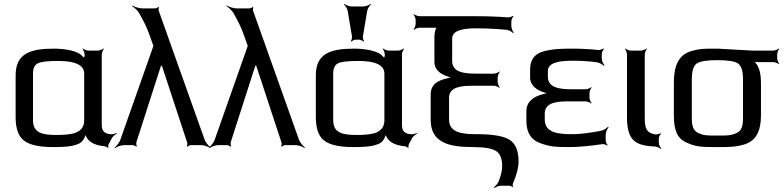

<svg xmlns="http://www.w3.org/2000/svg" viewBox="-20 -743 4010 983"><path d="M501 -103V-464C501 -473 507 -488 512 -493L510 -495C505 -490 490 -484 481 -484H433C424 -484 409 -490 404 -495L402 -493C407 -488 413 -473 413 -464V-457C413 -454 409 -448 410 -446L413 -447C413 -449 407 -450 405 -452C381 -485 306 -494 256 -494C133 -494 60 -468 60 -357V-144C60 -85 74 -45 103 -23C132 -1 181 10 251 10C295 10 329 8 352 3C388 -6 399 -13 411 -35C415 -43 419 -54 419 -61L415 -60C415 -54 422 -41 427 -34C442 -12 472 2 516 6C521 6 530 11 532 15L535 13C533 9 534 0 536 -4L553 -36C558 -45 570 -55 578 -58L576 -62C569 -58 554 -54 543 -56C515 -60 501 -72 501 -103ZM270 -52C197 -52 149 -62 149 -127V-366C149 -393 157 -411 174 -419C190 -427 225 -431 278 -431C367 -431 411 -409 411 -366V-127C411 -61 348 -52 270 -52Z M774 -700H709C692 -700 669 -708 658 -715L656 -712C667 -705 686 -689 694 -673C717 -633 733 -599 742 -573L763 -515C763 -513 766 -506 767 -506V-510C766 -510 763 -503 763 -501L596 -27C591 -12 576 5 567 12L569 15C579 8 600 0 615 0H659C665 0 675 5 677 8L681 6C678 2 677 -8 678 -14L804 -406H809L938 -14C940 -8 939 2 936 6L940 8C942 5 952 0 957 0H1010C1025 0 1046 8 1056 15L1058 12C1049 5 1034 -12 1028 -27L793 -687C791 -692 792 -702 794 -705L791 -708C789 -704 779 -700 774 -700Z M1257 -700H1192C1175 -700 1152 -708 1141 -715L1139 -712C1150 -705 1169 -689 1177 -673C1200 -633 1216 -599 1225 -573L1246 -515C1246 -513 1249 -506 1250 -506V-510C1249 -510 1246 -503 1246 -501L1079 -27C1074 -12 1059 5 1050 12L1052 15C1062 8 1083 0 1098 0H1142C1148 0 1158 5 1160 8L1164 6C1161 2 1160 -8 1161 -14L1287 -406H1292L1421 -14C1423 -8 1422 2 1419 6L1423 8C1425 5 1435 0 1440 0H1493C1508 0 1529 8 1539 15L1541 12C1532 5 1517 -12 1511 -27L1276 -687C1274 -692 1275 -702 1277 -705L1274 -708C1272 -704 1262 -700 1257 -700Z M2038 -103V-464C2038 -473 2044 -488 2049 -493L2047 -495C2042 -490 2027 -484 2018 -484H1970C1961 -484 1946 -490 1941 -495L1939 -493C1944 -488 1950 -473 1950 -464V-457C1950 -454 1946 -448 1947 -446L1950 -447C1950 -449 1944 -450 1942 -452C1918 -485 1843 -494 1793 -494C1670 -494 1597 -468 1597 -357V-144C1597 -85 1611 -45 1640 -23C1669 -1 1718 10 1788 10C1832 10 1866 8 1889 3C1925 -6 1936 -13 1948 -35C1952 -43 1956 -54 1956 -61L1952 -60C1952 -54 1959 -41 1964 -34C1979 -12 2009 2 2053 6C2058 6 2067 11 2069 15L2072 13C2070 9 2071 0 2073 -4L2090 -36C2095 -45 2107 -55 2115 -58L2113 -62C2106 -58 2091 -54 2080 -56C2052 -60 2038 -72 2038 -103ZM1807 -52C1734 -52 1686 -62 1686 -127V-366C1686 -393 1694 -411 1711 -419C1727 -427 1762 -431 1815 -431C1904 -431 1948 -409 1948 -366V-127C1948 -61 1885 -52 1807 -52ZM1838 -557 1860 -687C1862 -699 1872 -714 1879 -720L1877 -723C1870 -717 1852 -710 1840 -710H1780C1768 -710 1750 -717 1743 -723L1741 -720C1748 -714 1758 -699 1760 -687L1782 -557C1783 -549 1780 -537 1776 -533L1780 -530C1783 -535 1795 -540 1802 -540H1818C1825 -540 1837 -535 1840 -530L1844 -533C1840 -537 1837 -549 1838 -557Z M2270 -342C2225 -332 2185 -314 2185 -259V-129C2185 -10 2283 10 2402 10C2461 10 2500 17 2521 31C2541 45 2551 70 2551 107C2551 130 2545 156 2532 188C2527 199 2515 211 2508 217L2510 220C2517 215 2533 208 2545 208H2588C2593 208 2602 212 2604 215L2607 212C2605 210 2604 201 2606 197C2625 153 2635 115 2635 82C2635 30 2620 -6 2591 -26C2561 -46 2505 -56 2422 -56C2352 -56 2279 -61 2279 -131V-242C2279 -300 2345 -304 2403 -304H2508C2517 -304 2532 -298 2537 -293L2539 -295C2534 -300 2528 -315 2528 -324V-346C2528 -355 2534 -370 2539 -375L2537 -377C2532 -372 2517 -366 2508 -366H2420C2361 -366 2295 -371 2295 -430V-546C2295 -581 2335 -598 2415 -598C2472 -598 2525 -595 2576 -590C2587 -588 2602 -580 2607 -573L2610 -576C2605 -582 2598 -599 2598 -610V-634C2598 -642 2604 -655 2609 -659L2606 -662C2602 -658 2587 -653 2579 -654C2532 -658 2478 -660 2416 -660H2128C2119 -660 2104 -666 2099 -671L2097 -669C2102 -664 2108 -649 2108 -640V-621C2108 -612 2102 -597 2097 -592L2099 -590C2104 -595 2119 -601 2128 -601H2207C2211 -601 2217 -601 2220 -603L2217 -606C2215 -604 2212 -598 2211 -594C2206 -582 2204 -568 2204 -551V-426C2204 -387 2234 -364 2268 -353C2276 -351 2288 -345 2295 -344V-348C2288 -348 2279 -344 2270 -342Z M2769 -131V-162C2769 -220 2835 -224 2893 -224H2978C2987 -224 3002 -218 3007 -213L3009 -215C3004 -220 2998 -235 2998 -244V-266C2998 -275 3004 -290 3009 -295L3007 -297C3002 -292 2987 -286 2978 -286H2910C2851 -286 2785 -291 2785 -350V-380C2785 -415 2825 -432 2905 -432H2921C2960 -432 2999 -429 3037 -424C3049 -422 3066 -412 3072 -406L3075 -409C3069 -415 3061 -431 3061 -443V-467C3061 -475 3067 -488 3072 -492L3069 -495C3064 -491 3050 -486 3042 -487C2998 -492 2953 -494 2906 -494C2858 -494 2821 -492 2794 -487C2732 -477 2694 -454 2694 -385V-346C2694 -305 2729 -281 2765 -270C2773 -268 2783 -264 2789 -264V-268C2783 -268 2772 -264 2764 -262C2705 -248 2675 -218 2675 -174V-124C2675 -63 2700 -26 2746 -10C2795 8 2826 10 2892 10C2939 10 2997 5 3064 -5C3072 -6 3084 -2 3088 2L3091 -1C3086 -5 3081 -17 3081 -24V-53C3081 -67 3089 -84 3096 -91L3093 -94C3086 -86 3068 -75 3055 -73C2996 -62 2948 -56 2912 -56C2842 -56 2769 -61 2769 -131Z M3281 -136V-464C3281 -473 3287 -488 3292 -493L3290 -495C3285 -490 3270 -484 3261 -484H3210C3201 -484 3186 -490 3181 -495L3179 -493C3184 -488 3190 -473 3190 -464V-141C3190 -108 3194 -82 3201 -62C3219 -9 3265 4 3330 7C3341 7 3357 14 3363 19L3366 17C3360 11 3353 -3 3353 -13V-34C3353 -42 3359 -54 3364 -57L3361 -61C3357 -57 3342 -54 3334 -55C3293 -62 3281 -83 3281 -136Z M3653 -494C3590 -494 3565 -495 3518 -481C3454 -462 3430 -405 3430 -321V-153C3430 -82 3445 -35 3493 -14C3543 10 3577 10 3653 10C3714 10 3742 10 3789 -3C3851 -21 3876 -72 3876 -153V-319C3876 -360 3869 -392 3854 -414C3849 -421 3842 -429 3837 -432L3835 -429C3840 -426 3852 -425 3860 -425H3939C3948 -425 3963 -419 3968 -414L3970 -416C3965 -421 3959 -436 3959 -445V-464C3959 -473 3965 -488 3970 -493L3968 -495C3963 -490 3948 -484 3939 -484H3832C3815 -484 3671 -494 3653 -494ZM3784 -140C3784 -100 3778 -74 3751 -62C3721 -48 3700 -49 3653 -49C3606 -49 3585 -48 3555 -62C3528 -74 3522 -100 3522 -140V-336C3522 -381 3531 -408 3549 -419C3567 -430 3602 -435 3653 -435C3704 -435 3739 -430 3757 -419C3775 -408 3784 -381 3784 -336V-140Z"/></svg>

Font: Gamestation Storm
Style: Regular
Weight: 400
Designer: Jonas Hecksher
Foundry: Jonas Hecksher, Playtypeª, e-types AS
Version: Version 1.003